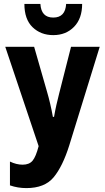

<svg xmlns="http://www.w3.org/2000/svg" viewBox="-20 -954 540 984"><path d="M401 -934H319Q315 -864 253 -864Q191 -864 187 -934H105Q105 -855 147 -814.5Q189 -774 253 -774Q318 -774 359.5 -816.5Q401 -859 401 -934ZM335 -209 491 -714H344L283 -474Q275 -442 269 -416Q263 -390 257 -355H251Q245 -389 237 -423Q229 -457 221 -484L155 -714H7L178 -205Q164 -151 147 -130.5Q130 -110 96 -110Q64 -110 31 -126V-4Q71 10 115 10Q209 10 255 -45.5Q301 -101 335 -209Z"/></svg>

Font: Noto Sans Mono UI Condensed ExtraBold
Style: Regular
Weight: 800
Width: 3
Designer: Monotype Design team
Foundry: Monotype Imaging Inc.
Version: 1.000